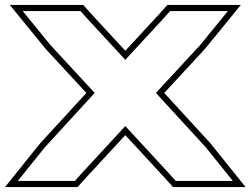

<svg xmlns="http://www.w3.org/2000/svg" viewBox="-207 -673 1021 783"><path d="M428.8 -294 631.5 -73 742.5 65H509.8L481.1 33L304 -158.8L126.9 33L98.2 65H-134.5L-23.5 -73L179.2 -294L-1.9 -490L-114.5 -628H121.2L149.9 -596L304 -429.1L458.1 -596L486.8 -628H722.5L609.9 -490ZM462.8 -293.9 628.8 -473.6 775.2 -653H475.7L439.6 -612.8L304 -466L168.4 -612.8L132.3 -653H-167.2L-20.8 -473.6L145.2 -293.9L-42.5 -89.3L-186.7 90H109.3L145.4 49.8L304 -121.9L462.6 49.8L498.7 90H794.7L650.5 -89.3Z"/></svg>

Font: Nordica Plus
Style: NordicaClassicBkExtOl
Weight: 900
Version: Version 1.01